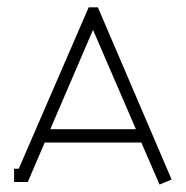

<svg xmlns="http://www.w3.org/2000/svg" viewBox="-20 -493 504 520"><path d="M348.1 -143.1 231.9 -412.1 116.2 -143.1ZM18.1 0V-36.1H30.8L220.2 -473.1H245.1L444.8 -6.8L412.1 6.8L362.8 -106.9H101.1L55.2 0Z"/></svg>

Font: RawengulkPcs
Style: Regular
Weight: 400
Version: Version 0.92